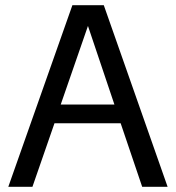

<svg xmlns="http://www.w3.org/2000/svg" viewBox="-20 -720 678 740"><path d="M12 0 259 -700H380L626 0H528L445 -245H190L105 0ZM319 -620 214 -317H421Z"/></svg>

Font: Hedvig Letters Sans
Style: Regular
Weight: 400
Designer: Alexander Örn & Tor Weibull
Foundry: Kanon Foundry
Version: Version 1.000; ttfautohint (v1.8.4.7-5d5b)